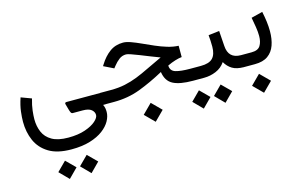

<svg xmlns="http://www.w3.org/2000/svg" viewBox="-101 -664 2190 1386"><g transform="rotate(-15 994.0 29.0)"><path d="M336.4 251.5Q231 251.5 167.7 212.9Q104.5 174.3 76.4 110.1Q48.3 45.9 48.3 -30.8Q48.3 -64 53.5 -107.4Q58.6 -150.9 77.1 -206.5L154.8 -177.7Q140.6 -128.9 136.5 -91.3Q132.3 -53.7 132.3 -27.8Q132.3 24.9 150.9 68.4Q169.4 111.8 214.1 137.7Q258.8 163.6 336.4 163.6Q409.7 163.6 462.2 145.5Q514.6 127.4 542.7 102.5Q570.8 77.6 570.8 57.1Q570.8 33.7 550.5 17.1Q530.3 0.5 484.9 0.5H412.6Q402.8 0.5 398.4 -8.1Q394 -16.6 390.1 -30.3L377 -77.1Q376.5 -81.1 378.9 -84.7Q381.3 -88.4 387.7 -88.4H658.7V0.5H638.7Q646 15.1 648.2 28.3Q650.4 41.5 650.4 55.7Q650.4 87.9 631.6 122.3Q612.8 156.7 574 186Q535.2 215.3 476.1 233.4Q417 251.5 336.4 251.5ZM430.7 317.9 499 385.7 430.7 454.6 362.8 385.7ZM268.6 317.9 336.9 385.7 268.6 454.6 200.7 385.7Z M974.1 74.7 1044.9 145.5 974.1 216.3 903.3 145.5ZM1275.9 -271V-186.5Q1254.9 -184.6 1226.6 -176Q1198.2 -167.5 1166.5 -152.3Q1167.5 -111.8 1205.6 -100.3Q1243.7 -88.9 1313.5 -88.9H1340.3V0H1311.5Q1211.9 0 1162.4 -26.4Q1112.8 -52.7 1103 -121.1Q1006.3 -68.4 915.8 -34.2Q825.2 0 720.7 0H639.2V-88.9H722.2Q779.3 -88.9 827.1 -99.1Q875 -109.4 920.7 -127.4Q966.3 -145.5 1016.4 -170.2Q1066.4 -194.8 1128.4 -223.1Q1093.8 -235.8 1056.6 -250.7Q1019.5 -265.6 986.1 -278.8Q952.6 -292 927.7 -300.5Q902.8 -309.1 892.6 -309.1Q862.8 -309.1 840.1 -291.7Q817.4 -274.4 798.3 -250L785.2 -233.4L710.4 -270L717.8 -281.7Q750 -334 792.7 -365.5Q835.4 -397 893.1 -397Q917 -397 950.9 -384.8Q984.9 -372.6 1024.9 -354.2Q1064.9 -335.9 1107.9 -317.1Q1150.9 -298.3 1193.8 -285.4Q1236.8 -272.5 1275.9 -271Z M1319.8 -88.9H1393.6Q1455.6 -88.9 1482.2 -116.7Q1508.8 -144.5 1508.8 -202.1Q1508.8 -225.6 1507.6 -246.6Q1506.3 -267.6 1504.4 -288.6L1585.9 -298.3L1593.8 -184.1Q1599.6 -88.9 1692.9 -88.9H1703.1V0H1691.9Q1637.7 0 1605.2 -19.5Q1572.8 -39.1 1552.7 -74.7Q1526.4 -36.1 1483.4 -18.1Q1440.4 0 1393.6 0H1319.8ZM1496.1 77.6 1564.5 145.5 1496.1 214.4 1428.2 145.5ZM1334 77.6 1402.3 145.5 1334 214.4 1266.1 145.5Z M1772.9 0H1683.1V-88.9H1772Q1820.8 -88.9 1838.1 -117.2Q1855.5 -145.5 1855.5 -189Q1855.5 -220.7 1849.6 -256.8Q1843.8 -293 1836.9 -329.6L1921.9 -351.1Q1930.2 -312 1935.1 -274.4Q1939.9 -236.8 1939.9 -202.6Q1939.9 -144 1923.8 -98.1Q1907.7 -52.2 1871.1 -26.1Q1834.5 0 1772.9 0ZM1783.7 74.7 1854.5 145.5 1783.7 216.3 1712.9 145.5Z"/></g></svg>

Font: Vazirmatn UI FD
Style: Regular
Weight: 400
Designer: Saber Rastikerdar
Foundry: Saber Rastikerdar
Version: Version 33.003